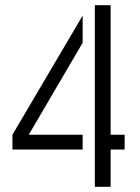

<svg xmlns="http://www.w3.org/2000/svg" viewBox="-20 -721 539 741"><path d="M346 0V-701H407V-201H461V-144H407V0ZM28 -144V-201L299 -661V-556L91 -201H299V-144Z"/></svg>

Font: Stick No Bills Light
Style: Regular
Weight: 300
Version: Version 2.000